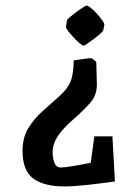

<svg xmlns="http://www.w3.org/2000/svg" viewBox="-20 -487 487 690"><path d="M221 -415Q221 -417 231 -425.5Q241 -434 254 -443.5Q267 -453 277.5 -460Q288 -467 291 -467Q296 -467 306.5 -458.5Q317 -450 328.5 -437.5Q340 -425 347.5 -414Q355 -403 355 -399L351 -377Q350 -375 340.5 -366Q331 -357 318 -347.5Q305 -338 294 -330.5Q283 -323 281 -323Q276 -323 265.5 -332Q255 -341 243.5 -353.5Q232 -366 224 -376.5Q216 -387 217 -391ZM384 3 393 165Q344 172 294.5 177.5Q245 183 211 183Q138 183 99.5 154.5Q61 126 61 55Q61 8 81.5 -26Q102 -60 133 -87.5Q164 -115 195 -143Q221 -166 232.5 -191.5Q244 -217 245 -270Q260 -272 279.5 -275Q299 -278 308 -278Q310 -278 318 -271.5Q326 -265 326 -263L328 -190Q330 -147 305 -118.5Q280 -90 249 -63Q204 -24 186.5 4Q169 32 169 61Q169 78 175 96.5Q181 115 199 115Q210 115 241 110Q272 105 306 98L319 3Z"/></svg>

Font: Grenze Gotisch SemiBold
Style: Regular
Weight: 600
Designer: Renata Polastri
Foundry: Omnibus-Type
Version: Version 1.001